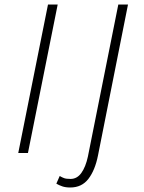

<svg xmlns="http://www.w3.org/2000/svg" viewBox="-20 -679 640 852"><path d="M61 0 193 -659H236L104 0ZM292 153Q271 153 256.5 148Q242 143 230 136L245 102Q255 108 264.5 111.5Q274 115 293 115Q322 115 341 88.5Q360 62 370 16L505 -659H548L415 10Q402 76 372.5 114.5Q343 153 292 153Z"/></svg>

Font: Source Code Pro Light
Style: Italic
Weight: 300
Italic angle: -11°
Monospace: yes
Designer: Paul D. Hunt, Teo Tuominen
Foundry: Adobe Systems Incorporated
Version: Version 1.050;PS 1.000;hotconv 16.6.51;makeotf.lib2.5.65220